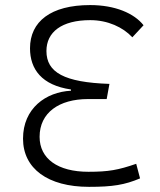

<svg xmlns="http://www.w3.org/2000/svg" viewBox="-20 -723 626 753"><path d="M333.5 -703.1C178.7 -703.1 97.7 -638.2 97.7 -533.7C97.7 -451.7 143.6 -388.7 258.3 -372.1V-367.2C159.7 -362.3 70.3 -297.9 70.3 -179.2C70.3 -62 167.5 9.8 329.1 9.8C422.4 9.8 469.2 2 529.3 -23.4L514.2 -80.6C443.4 -56.2 405.8 -49.3 326.7 -49.3C206.5 -49.3 135.3 -100.6 135.3 -186.5C135.3 -281.2 211.9 -334.5 325.2 -334.5H398.4L409.2 -394C231.9 -399.9 162.1 -439 162.1 -522.9C162.1 -597.2 221.7 -644 334 -644C402.8 -644 462.4 -616.2 499 -576.7L543 -624C505.9 -670.9 431.6 -703.1 333.5 -703.1Z"/></svg>

Font: Cascadia Mono NF Light
Style: Regular
Weight: 300
Monospace: yes
Designer: Aaron Bell
Foundry: Saja Typeworks
Version: Version 2404.023